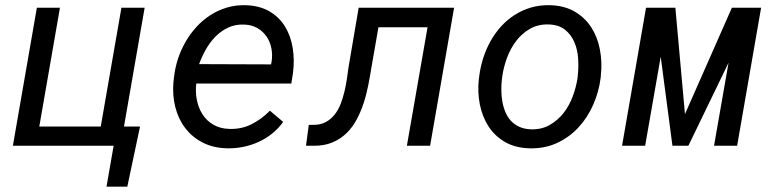

<svg xmlns="http://www.w3.org/2000/svg" viewBox="-20 -558 2975 735"><path d="M121.1 -528.3H209.5L130.4 -73.7H365.7L444.8 -528.3H533.7L454.6 -73.7H516.1L467.3 156.7H387.7L415 0H29.3Z M850.6 9.8Q796.9 8.8 756.1 -12.2Q715.3 -33.2 689 -67.9Q662.6 -102.5 651.1 -147.9Q639.6 -193.4 644 -244.1L646.5 -265.1Q650.4 -299.8 661.6 -333.7Q672.9 -367.7 690.7 -398.4Q708.5 -429.2 732.2 -455.1Q755.9 -481 784.9 -499.8Q814 -518.6 847.9 -528.8Q881.8 -539.1 919.4 -538.1Q974.1 -536.6 1011.7 -514.4Q1049.3 -492.2 1071.3 -456.1Q1093.3 -419.9 1100.6 -373.8Q1107.9 -327.6 1101.6 -278.8L1095.2 -238.3H731.4Q727.5 -206.1 733.6 -175.3Q739.7 -144.5 755.4 -120.1Q771 -95.7 796.9 -80.6Q822.8 -65.4 858.4 -64.5Q904.3 -63 943.1 -82.5Q981.9 -102.1 1013.2 -134.3L1064 -91.3Q1045.9 -65.9 1021.7 -46.6Q997.6 -27.3 969.7 -14.6Q941.9 -2 911.6 4.2Q881.3 10.3 850.6 9.8ZM915 -463.9Q880.9 -465.3 853.5 -452.4Q826.2 -439.5 804.9 -418Q783.7 -396.5 768.1 -368.7Q752.4 -340.8 742.2 -312.5L1017.6 -311.5L1019.5 -320.3Q1023.9 -347.2 1019 -372.6Q1014.2 -397.9 1000.5 -418Q986.8 -438 965.3 -450.4Q943.8 -462.9 915 -463.9Z M1718.3 -528.3 1626.5 0H1537.6L1616.7 -453.6H1428.7L1402.3 -302.2Q1397 -269 1390.1 -233.4Q1383.3 -197.8 1372.3 -164.1Q1361.3 -130.4 1345.5 -100.6Q1329.6 -70.8 1306.6 -48.3Q1283.7 -25.9 1252.4 -12.7Q1221.2 0.5 1179.7 0H1151.4L1162.1 -80.1H1180.7Q1208 -80.1 1227.8 -91.1Q1247.6 -102.1 1261.5 -119.9Q1275.4 -137.7 1284.2 -160.6Q1293 -183.6 1298.8 -208.3Q1304.7 -232.9 1308.1 -257.3Q1311.5 -281.7 1314.5 -302.2L1353 -528.3Z M1814.5 -265.6Q1818.8 -301.3 1829.8 -335.7Q1840.8 -370.1 1857.9 -400.6Q1875 -431.2 1898.2 -456.8Q1921.4 -482.4 1950 -500.7Q1978.5 -519 2012.5 -529.1Q2046.4 -539.1 2085.4 -538.1Q2141.1 -536.6 2180.4 -513.4Q2219.7 -490.2 2243.7 -452.9Q2267.6 -415.5 2276.6 -367.9Q2285.6 -320.3 2280.3 -270.5L2279.3 -259.3Q2272.5 -206.1 2250.7 -156.7Q2229 -107.4 2194.3 -70.1Q2159.7 -32.7 2112.5 -10.7Q2065.4 11.2 2007.8 9.8Q1952.6 8.3 1913.3 -14.4Q1874 -37.1 1850.1 -74.2Q1826.2 -111.3 1816.9 -158.2Q1807.6 -205.1 1813 -254.9ZM1901.4 -254.9Q1898.9 -234.4 1899.2 -212.4Q1899.4 -190.4 1903.1 -169.4Q1906.7 -148.4 1914.6 -129.4Q1922.4 -110.4 1935.5 -95.9Q1948.7 -81.5 1967.5 -72.8Q1986.3 -64 2011.7 -63Q2052.2 -61.5 2083.5 -79.1Q2114.7 -96.7 2137 -125Q2159.2 -153.3 2172.4 -188.7Q2185.5 -224.1 2190.9 -259.3L2191.9 -270Q2195.3 -300.8 2193.1 -334.5Q2190.9 -368.2 2178.7 -396.7Q2166.5 -425.3 2143.1 -444.1Q2119.6 -462.9 2081.5 -464.4Q2040.5 -465.8 2009.3 -448Q1978 -430.2 1956.1 -401.4Q1934.1 -372.6 1920.9 -336.7Q1907.7 -300.8 1902.8 -265.6Z M2602.1 -121.1 2781.7 -528.3H2893.6L2801.8 0H2713.4L2769 -317.9L2615.2 0H2554.2L2509.3 -340.8L2449.7 0H2361.3L2453.1 -528.3H2565.4Z"/></svg>

Font: Roboto Mono
Style: Italic
Weight: 400
Designer: Google
Version: Version 2.000985; 2015; ttfautohint (v1.3)